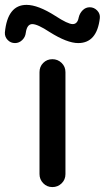

<svg xmlns="http://www.w3.org/2000/svg" viewBox="-55 -760 426 780"><path d="M5.9 -585Q-11.7 -585 -23.9 -597.7Q-36.1 -610.4 -35.2 -627.9Q-24.4 -740.2 52.7 -740.2Q99.6 -740.2 169.9 -695.3Q220.7 -662.1 240.2 -662.1Q259.8 -662.1 264.6 -688.5Q268.6 -706.1 280.8 -718.3Q293 -730.5 309.6 -730.5Q327.1 -730.5 339.8 -717.3Q352.5 -704.1 350.6 -686.5Q338.9 -585 262.7 -585Q217.8 -585 146.5 -629.9Q97.7 -662.1 76.2 -662.1Q54.7 -662.1 49.8 -627Q47.9 -609.4 35.2 -597.2Q22.5 -585 5.9 -585ZM105.5 -466.8Q105.5 -489.3 120.6 -504.4Q135.7 -519.5 157.7 -519.5Q179.7 -519.5 195.3 -504.4Q210.9 -489.3 210.9 -466.8V-52.7Q210.9 -30.3 195.3 -15.1Q179.7 0 157.7 0Q135.7 0 120.6 -15.6Q105.5 -31.2 105.5 -52.7Z"/></svg>

Font: Rounded Mgen+ 2p medium
Style: Regular
Weight: 500
Designer: [Source Han Sans]
Ryoko NISHIZUKA  (kana & ideographs); Paul D. Hunt (Latin, Greek & Cyrillic); Wenlong ZHANG  (bopomofo
Version: Version 1.059.20150602